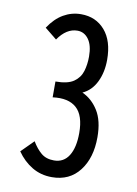

<svg xmlns="http://www.w3.org/2000/svg" viewBox="-76 -679 527 741"><g transform="rotate(10 187.5 -308.5)"><path d="M179 11Q136 11 101.5 -9.5Q67 -30 42 -66L90 -114Q106 -87 125.5 -70.5Q145 -54 176 -54Q214 -54 234 -86Q254 -118 254 -175Q254 -244 222 -272.5Q190 -301 129 -293V-355Q177 -355 200.5 -371.5Q224 -388 232 -414.5Q240 -441 240 -472Q240 -516 223 -539.5Q206 -563 179 -563Q136 -563 103 -515L56 -553Q81 -591 113 -609.5Q145 -628 182 -628Q240 -628 275.5 -587Q311 -546 311 -472Q311 -423 292.5 -385Q274 -347 239 -331Q277 -314 301.5 -275Q326 -236 326 -171Q326 -90 287 -39.5Q248 11 179 11Z"/></g></svg>

Font: Inconsolata Condensed Medium
Style: Regular
Weight: 500
Width: 3
Monospace: yes
Designer: Raph Levien, Cyreal, Brenton Simpson
Foundry: Raph Levien, Cyreal, Google
Version: Version 3.100; ttfautohint (v1.8.4.7-5d5b)